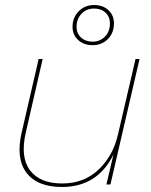

<svg xmlns="http://www.w3.org/2000/svg" viewBox="-20 -735 602 765"><path d="M349 -555Q314 -555 291.5 -575.5Q269 -596 269 -628Q269 -665 293.5 -690Q318 -715 355 -715Q390 -715 412 -694.5Q434 -674 434 -642Q434 -604 410 -579.5Q386 -555 349 -555ZM355 -701Q324 -701 304.5 -680Q285 -659 285 -628Q285 -602 303 -585.5Q321 -569 349 -569Q378 -569 398 -589Q418 -609 418 -642Q418 -668 400.5 -684.5Q383 -701 355 -701ZM520 -500H536L420 0H404L432 -119Q368 10 227 10Q128 10 85 -47.5Q42 -105 67 -210L134 -500H150L83 -208Q60 -109 99.5 -56.5Q139 -4 228 -4Q315 -4 373 -59.5Q431 -115 450 -199Z"/></svg>

Font: Elaine Sans Thin
Style: Italic
Weight: 250
Italic angle: -13°
Designer: Wei Huang
Foundry: Wei Huang
Version: Version 2.001;December 24, 2019;FontCreator 12.0.0.2547 64-b